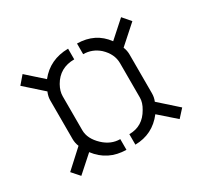

<svg xmlns="http://www.w3.org/2000/svg" viewBox="-102 -729 794 745"><g transform="rotate(-30 295.0 -357.0)"><path d="M39.1 -163.1 118.2 -235.4Q111.3 -252 111.3 -269.5V-443.4Q111.3 -460 119.1 -478.5L39.1 -549.8L69.3 -585L141.6 -520.5Q189.5 -581.1 271.5 -582V-534.2Q206.1 -534.2 174.8 -479.5Q161.1 -455.1 161.1 -432.6V-280.3Q161.1 -242.2 197.3 -208Q230.5 -176.8 271.5 -176.8V-128.9Q189.5 -129.9 141.6 -193.4L69.3 -128.9ZM311.5 -128.9V-175.8Q372.1 -175.8 403.3 -231.4Q418 -255.9 418 -278.3V-432.6Q418 -473.6 382.8 -506.8Q351.6 -534.2 311.5 -534.2V-582Q392.6 -581.1 437.5 -519.5L510.7 -585L541 -549.8L460 -477.5Q466.8 -460.9 466.8 -443.4V-269.5Q466.8 -251 460 -235.4L541 -163.1L509.8 -128.9L437.5 -192.4Q389.6 -129.9 311.5 -128.9Z"/></g></svg>

Font: Post No Bills Colombo
Style: Regular
Weight: 400
Designer: Kosala Senevirathne, Siva Puranthara, Lasantha Premarathna, Tharique Azeez
Foundry: Mooniak
Version: Version 1.220 ; ttfautohint (v1.6)